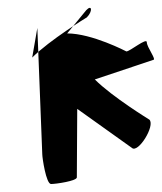

<svg xmlns="http://www.w3.org/2000/svg" viewBox="-20 -784 410 486"><path d="M74.5 -713.2C74.2 -722.2 87 -393.5 87 -393.5C87 -384.6 96.7 -318.2 109.2 -318.2C121.8 -318.2 174.5 -326 174.5 -335L175.5 -508.4L313.8 -409.7C329.4 -394.9 373.5 -465.8 358.2 -481.1C358.2 -481.2 264.6 -538.3 220 -582.9L367.9 -632.4C376.9 -632.6 351.6 -664.6 351.6 -677.1C351.6 -689.6 308.9 -653.8 299.9 -653.8C299.8 -653.9 213 -699.4 150 -699.4L198.2 -758.1C213 -773.8 215 -755.3 199.8 -740C199.7 -740 106 -682.9 61.5 -638.3Z"/></svg>

Font: AnarchicType
Style: Regular
Weight: 400
Version: Version Who Cares?